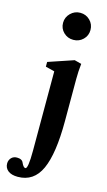

<svg xmlns="http://www.w3.org/2000/svg" viewBox="-184 -763 580 1038"><g transform="rotate(15 106.5 -244.0)"><path d="M52.7 -639.6Q52.7 -670.9 75.4 -693.4Q98.1 -715.8 129.4 -715.8Q161.6 -715.8 183.8 -693.8Q206.1 -671.9 206.1 -639.6Q206.1 -607.9 183.8 -586.2Q161.6 -564.5 129.4 -564.5Q97.2 -564.5 75 -586.2Q52.7 -607.9 52.7 -639.6ZM31.2 228.5Q-4.4 228.5 -23.4 213.4Q-42.5 198.2 -42.5 173.3Q-42.5 155.3 -30.8 142.1Q-19 128.9 1.5 128.9Q30.3 128.9 37.6 148.9Q48.3 172.4 59.1 172.4Q74.7 172.4 74.7 70.3V-373.5L24.4 -386.2V-412.6L166 -460.4L205.1 -450.2Q200.2 -407.2 200.2 -364.3V-128.4Q200.2 53.7 160.4 141.1Q120.6 228.5 31.2 228.5Z"/></g></svg>

Font: Elstob 8pt
Style: Bold
Weight: 700
Designer: Peter S. Baker
Version: Version 1.015